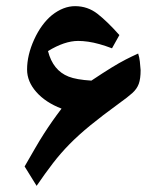

<svg xmlns="http://www.w3.org/2000/svg" viewBox="-20 -614 506 624"><path d="M99 -10 60 -73Q79 -106 94 -132Q109 -158 122.5 -179Q136 -200 150 -220Q164 -240 180 -261Q128 -281 98 -315Q68 -349 68 -388Q68 -435 91 -485.5Q114 -536 149 -565Q186 -594 224 -594Q265 -594 297 -569Q329 -544 368 -500L344 -457Q323 -465 303.5 -470.5Q284 -476 266.5 -478.5Q249 -481 234 -481Q190 -481 136 -448Q152 -385 203 -365Q228 -355 277 -352Q316 -378 342 -394Q368 -410 388.5 -420.5Q409 -431 429 -440Q433 -428 434.5 -414Q436 -400 437 -386Q437 -358 431 -341.5Q425 -325 410 -311.5Q395 -298 367 -278Q312 -238 273.5 -206.5Q235 -175 206 -145.5Q177 -116 152 -83.5Q127 -51 99 -10Z"/></svg>

Font: Noto Naskh Arabic
Style: Regular
Weight: 400
Designer: Monotype Design Team, David Williams, Mohamad Dakak and Nizar Qandah
Foundry: Monotype Imaging Inc.
Version: Version 2.013